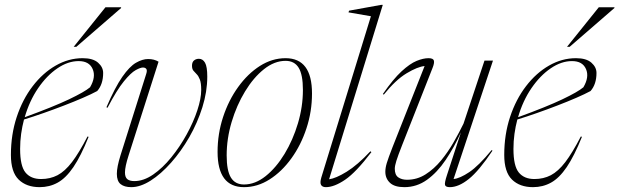

<svg xmlns="http://www.w3.org/2000/svg" viewBox="-20 -762 2554 792"><path d="M345.5 -197.5Q313.5 -118 282.8 -72.8Q252 -27.5 218.2 -8.8Q184.5 10 143.5 10Q89 10 57 -21.2Q25 -52.5 25 -123Q25 -207 49 -279.5Q73 -352 114.8 -406.5Q156.5 -461 209.8 -491.5Q263 -522 321 -522Q363.5 -522 384.5 -503.5Q405.5 -485 405.5 -461Q405.5 -414.5 381 -386.5Q358 -374 322.2 -358.5Q286.5 -343 244.2 -326.8Q202 -310.5 159.2 -295.5Q116.5 -280.5 79 -269Q71.5 -240.5 67.2 -210Q63 -179.5 63 -147.5Q63 -77.5 85 -50.5Q107 -23.5 149.5 -23.5Q187 -23.5 217.2 -39.2Q247.5 -55 276.8 -93.2Q306 -131.5 341 -199ZM304.5 -510Q260.5 -510 216.8 -480.2Q173 -450.5 137.2 -398.2Q101.5 -346 82 -278.5Q200 -321.5 264.5 -352.2Q329 -383 351.5 -402Q376.5 -444.5 362.2 -477.2Q348 -510 304.5 -510ZM284 -569 415 -732H479.5V-729L295 -569Z M835 -446Q835 -384 814.8 -319.5Q794.5 -255 760.8 -196.2Q727 -137.5 685.5 -90.8Q644 -44 601.5 -17Q559 10 521.5 10Q493 10 477.5 -2.5Q462 -15 462 -45Q462 -73 477 -121L582.5 -455Q588 -471 583.8 -477.2Q579.5 -483.5 569.5 -483.5Q559.5 -483.5 539.8 -472.8Q520 -462 491 -426.5Q462 -391 423.5 -317.5L419 -319.5Q454.5 -402 484.5 -445Q514.5 -488 541 -503.2Q567.5 -518.5 591 -518.5Q616 -518.5 634 -507.5L510.5 -121Q495.5 -74.5 495.5 -50.5Q495.5 -31 505.2 -23Q515 -15 534 -15Q572.5 -15 611.8 -42Q651 -69 686.5 -112.8Q722 -156.5 750 -207.5Q778 -258.5 794 -307Q810 -355.5 810 -391Q810 -420 804.2 -434.5Q798.5 -449 791 -456.2Q783.5 -463.5 777.8 -470.5Q772 -477.5 772 -491Q772 -505.5 780.2 -512.5Q788.5 -519.5 800.5 -519.5Q816.5 -519.5 825.8 -503.2Q835 -487 835 -446Z M1158 -522Q1267 -522 1267 -376.5Q1267 -302 1244.2 -232.8Q1221.5 -163.5 1182 -108.8Q1142.5 -54 1092.2 -22Q1042 10 986.5 10Q877.5 10 877.5 -135.5Q877.5 -210 900.2 -279.2Q923 -348.5 962.5 -403.2Q1002 -458 1052.2 -490Q1102.5 -522 1158 -522ZM986.5 -1Q1032.5 -1 1075.8 -35.5Q1119 -70 1153.8 -127.2Q1188.5 -184.5 1209 -253.2Q1229.5 -322 1229.5 -391Q1229.5 -454 1212 -482.5Q1194.5 -511 1158 -511Q1112 -511 1068.8 -476.5Q1025.5 -442 990.8 -384.8Q956 -327.5 935.5 -258.8Q915 -190 915 -121Q915 -58 932.5 -29.5Q950 -1 986.5 -1Z M1510 -695 1417.5 -711 1420 -718 1552.5 -742H1559L1337.5 -22.5Q1365 -26 1409.8 -53.5Q1454.5 -81 1508 -138L1512 -134.5Q1448.5 -51 1403.5 -20.5Q1358.5 10 1324 10Q1310 10 1304.5 1Q1299 -8 1305.5 -30Z M1824 -40.5 1881.5 -216.5Q1853 -153.5 1818.2 -102Q1783.5 -50.5 1741.2 -20.2Q1699 10 1648 10Q1607.5 10 1588.5 -8Q1569.5 -26 1569.5 -53.5Q1569.5 -69.5 1575.5 -89.5Q1581.5 -109.5 1599 -154.5L1731.5 -489.5Q1703 -487 1657.5 -459.8Q1612 -432.5 1563 -371.5L1559.5 -374.5Q1602 -436 1636.5 -467.8Q1671 -499.5 1698.5 -510.8Q1726 -522 1747.5 -522Q1767 -522 1769.8 -512Q1772.5 -502 1764 -481L1639 -164Q1621.5 -119.5 1615 -98.5Q1608.5 -77.5 1608.5 -66Q1608.5 -40.5 1622.8 -30.5Q1637 -20.5 1659 -20.5Q1700.5 -20.5 1735.5 -42.8Q1770.5 -65 1799.5 -100.2Q1828.5 -135.5 1851.5 -175.8Q1874.5 -216 1892 -252L1978.5 -512H2013.5L1851 -23.5Q1877 -26 1915.8 -52Q1954.5 -78 2008 -143L2011.5 -140.5Q1956 -57.5 1914 -23.8Q1872 10 1835.5 10Q1818.5 10 1815.8 1.2Q1813 -7.5 1824 -40.5Z M2380.5 -197.5Q2348.5 -118 2317.8 -72.8Q2287 -27.5 2253.2 -8.8Q2219.5 10 2178.5 10Q2124 10 2092 -21.2Q2060 -52.5 2060 -123Q2060 -207 2084 -279.5Q2108 -352 2149.8 -406.5Q2191.5 -461 2244.8 -491.5Q2298 -522 2356 -522Q2398.5 -522 2419.5 -503.5Q2440.5 -485 2440.5 -461Q2440.5 -414.5 2416 -386.5Q2393 -374 2357.2 -358.5Q2321.5 -343 2279.2 -326.8Q2237 -310.5 2194.2 -295.5Q2151.5 -280.5 2114 -269Q2106.5 -240.5 2102.2 -210Q2098 -179.5 2098 -147.5Q2098 -77.5 2120 -50.5Q2142 -23.5 2184.5 -23.5Q2222 -23.5 2252.2 -39.2Q2282.5 -55 2311.8 -93.2Q2341 -131.5 2376 -199ZM2339.5 -510Q2295.5 -510 2251.8 -480.2Q2208 -450.5 2172.2 -398.2Q2136.5 -346 2117 -278.5Q2235 -321.5 2299.5 -352.2Q2364 -383 2386.5 -402Q2411.5 -444.5 2397.2 -477.2Q2383 -510 2339.5 -510ZM2319 -569 2450 -732H2514.5V-729L2330 -569Z"/></svg>

Font: Newsreader 72pt ExtraLight
Style: Italic
Weight: 275
Italic angle: -17°
Designer: Hugues Gentile
Foundry: Production Type
Version: Version 1.003; ttfautohint (v1.8.3)